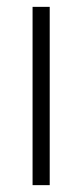

<svg xmlns="http://www.w3.org/2000/svg" viewBox="-20 -540 240 560"><path d="M75 0V-520H125V0Z"/></svg>

Font: Mach ExtraLight
Style: Regular
Weight: 250
Version: Version 1.002